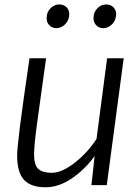

<svg xmlns="http://www.w3.org/2000/svg" viewBox="-20 -812 613 842"><path d="M432.1 -688.5Q413.6 -688.5 401.1 -702.1Q388.7 -715.8 390.1 -736.3Q391.1 -759.8 407.5 -776.1Q423.8 -792.5 444.8 -792.5Q465.8 -792.5 478 -779.5Q490.2 -766.6 489.3 -746.6Q487.8 -722.2 471.2 -705.3Q454.6 -688.5 432.1 -688.5ZM226.6 -688.5Q208 -688.5 195.6 -702.1Q183.1 -715.8 184.6 -736.3Q185.5 -759.8 201.9 -776.1Q218.3 -792.5 239.3 -792.5Q260.3 -792.5 272.5 -779.5Q284.7 -766.6 283.7 -746.6Q282.2 -722.2 265.6 -705.3Q249 -688.5 226.6 -688.5ZM380.9 0 395 -127.9Q352.5 -68.8 295.2 -29.8Q237.8 9.3 179.7 9.3Q116.2 9.3 85.7 -22.9Q55.2 -55.2 55.2 -129.9Q55.2 -158.2 67.9 -260.7Q81.5 -367.2 109.4 -556.6H182.1Q141.6 -265.1 141.1 -260.3Q129.4 -170.9 129.4 -134.8Q129.4 -88.4 147.9 -71.3Q166.5 -54.2 206.1 -54.2Q251.5 -54.2 308.1 -98.6Q364.7 -143.1 403.3 -202.6L449.7 -556.6H522.5L448.2 0Z"/></svg>

Font: HaufeMerriweatherSansLt
Style: Italic
Weight: 300
Designer: Eben Sorkin ( eben@eyebytes.com )
Foundry: Eben Sorkin
Version: Version 1.56